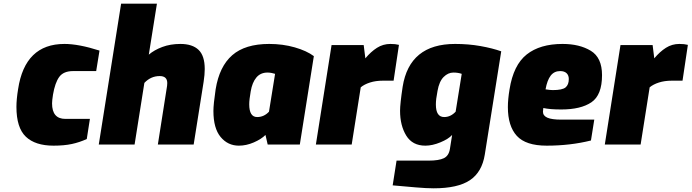

<svg xmlns="http://www.w3.org/2000/svg" viewBox="-20 -783 3746 1040"><path d="M69 -204Q69 -245 78 -300Q115 -545 329 -545Q406 -545 519 -509L501 -398H376Q324 -398 301 -366.5Q278 -335 267 -270Q262 -238 262 -223Q262 -139 334 -139H467L450 -30Q411 -12 369 -3Q327 6 270 6Q171 6 120 -42.5Q69 -91 69 -204Z M636 -763H830L786 -487Q815 -512 859 -528.5Q903 -545 957 -545Q1022 -545 1055.5 -513Q1089 -481 1089 -409Q1089 -379 1083 -340L1029 0H835L885 -318Q886 -323 886 -333Q886 -371 845 -371Q797 -371 762 -334L709 0H515Z M1136 -182Q1136 -218 1148 -299Q1168 -423 1238 -484Q1308 -545 1438 -545Q1512 -545 1576.5 -526.5Q1641 -508 1680 -479L1604 0H1430L1418 -52Q1395 -29 1354.5 -11.5Q1314 6 1274 6Q1214 6 1175 -41Q1136 -88 1136 -182ZM1437 -178 1470 -383Q1464 -385 1452.5 -387.5Q1441 -390 1429 -390Q1391 -390 1368.5 -363Q1346 -336 1338 -288Q1330 -243 1330 -218Q1330 -149 1373 -149Q1410 -149 1437 -178Z M1776 -539H1950L1959 -467Q1989 -503 2022 -524Q2055 -545 2095 -545Q2122 -545 2141 -540L2112 -346H2054Q2015 -346 1984 -336Q1953 -326 1934 -310L1885 0H1691Z M2107 221 2128 87H2302Q2357 87 2384 74Q2411 61 2417 24L2429 -52Q2409 -30 2365.5 -12Q2322 6 2284 6Q2214 6 2180.5 -48.5Q2147 -103 2147 -183Q2147 -220 2161 -313Q2198 -545 2445 -545Q2518 -545 2582.5 -533.5Q2647 -522 2695 -505L2606 54Q2591 149 2525.5 193Q2460 237 2329 237Q2290 237 2232 232ZM2448 -178 2481 -383Q2461 -390 2436 -390Q2407 -390 2383 -366Q2359 -342 2350 -291Q2345 -265 2343 -248.5Q2341 -232 2341 -217Q2341 -149 2386 -149Q2421 -149 2448 -178Z M2731 -203Q2731 -245 2740 -299Q2761 -431 2833 -488Q2905 -545 3027 -545Q3119 -545 3180 -508Q3241 -471 3241 -376Q3241 -268 3183.5 -229Q3126 -190 3020 -190Q2958 -190 2923 -198Q2921 -186 2921 -178Q2921 -156 2945 -145.5Q2969 -135 3020 -135H3199L3181 -22Q3069 6 2941 6Q2828 6 2779.5 -47Q2731 -100 2731 -203ZM3061 -355Q3061 -375 3049 -386.5Q3037 -398 3014 -398Q2982 -398 2963 -373.5Q2944 -349 2935 -299Q2961 -295 2974 -295Q3026 -295 3043.5 -309.5Q3061 -324 3061 -355Z M3341 -539H3515L3524 -467Q3554 -503 3587 -524Q3620 -545 3660 -545Q3687 -545 3706 -540L3677 -346H3619Q3580 -346 3549 -336Q3518 -326 3499 -310L3450 0H3256Z"/></svg>

Font: Exo Black
Style: Italic
Weight: 900
Italic angle: -9°
Designer: Natanael Gama
Foundry: Natanael Gama
Version: Version 1.500; ttfautohint (v1.6)